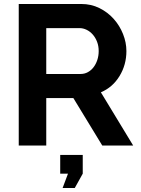

<svg xmlns="http://www.w3.org/2000/svg" viewBox="-20 -730 705 963"><path d="M294 213 321 141H282V47H395V141L355 213ZM74 0V-710H388Q437 -710 478.5 -689.5Q520 -669 550 -635.5Q580 -602 597 -559.5Q614 -517 614 -474Q614 -405 579.5 -348.5Q545 -292 486 -267L648 0H493L348 -238H212V0ZM212 -359H385Q404 -359 420.5 -368Q437 -377 449 -392.5Q461 -408 468 -429Q475 -450 475 -474Q475 -499 467 -520Q459 -541 445.5 -556.5Q432 -572 414.5 -580.5Q397 -589 379 -589H212Z"/></svg>

Font: PTCRaleway
Style: Bold
Weight: 700
Designer: Matt McInerney, Pablo Impallari, Rodrigo Fuenzalida
Foundry: Matt McInerney, Pablo Impallari, Rodrigo Fuenzalida
Version: Version 3.000g; ttfautohint (v1.5) -l 8 -r 28 -G 28 -x 14 -D